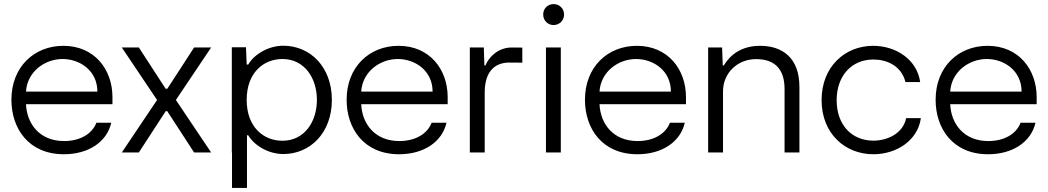

<svg xmlns="http://www.w3.org/2000/svg" viewBox="-20 -756 5197 952"><path d="M296.9 8.8C418.5 8.8 509.8 -51.8 531.7 -147.5H458C437 -92.3 377.4 -56.6 297.9 -56.6C177.2 -56.6 113.3 -141.1 108.9 -239.3H537.6V-274.4C537.6 -411.6 448.7 -528.8 293.9 -528.8C150.4 -528.8 36.6 -425.3 36.6 -261.2C36.6 -119.1 121.6 8.8 296.9 8.8ZM108.9 -301.8C114.7 -400.9 202.6 -463.4 290 -463.4C377.4 -463.4 462.9 -404.8 462.9 -301.8Z M584 0H668.5L801.8 -205.1H809.1L942.4 0H1026.9L852.1 -260.3L1026.9 -520.5H942.4L809.6 -315.9H801.3L668.5 -520.5H584L758.8 -260.3Z M1384.8 -529.3C1309.1 -529.3 1238.8 -484.9 1210.9 -436H1203.1L1199.7 -521.5H1129.4V0H1130.4V175.8H1204.6V-85.4H1210.9C1238.8 -36.6 1309.1 7.8 1384.8 7.8C1517.1 7.8 1625.5 -96.2 1625.5 -260.7C1625.5 -425.3 1517.1 -529.3 1384.8 -529.3ZM1203.1 -260.7C1203.1 -395.5 1286.6 -463.4 1380.4 -463.4C1488.8 -463.4 1551.3 -370.1 1551.3 -260.7C1551.3 -151.4 1488.8 -58.1 1380.4 -58.1C1286.6 -58.1 1203.1 -126 1203.1 -260.7Z M1959 8.8C2080.6 8.8 2171.9 -51.8 2193.8 -147.5H2120.1C2099.1 -92.3 2039.6 -56.6 1960 -56.6C1839.4 -56.6 1775.4 -141.1 1771 -239.3H2199.7V-274.4C2199.7 -411.6 2110.8 -528.8 1956.1 -528.8C1812.5 -528.8 1698.7 -425.3 1698.7 -261.2C1698.7 -119.1 1783.7 8.8 1959 8.8ZM1771 -301.8C1776.9 -400.9 1864.7 -463.4 1952.1 -463.4C2039.6 -463.4 2125 -404.8 2125 -301.8Z M2383.3 -296.4C2383.3 -408.2 2439.5 -445.8 2504.9 -445.8C2526.4 -445.8 2548.3 -445.8 2569.8 -445.3V-520C2553.2 -520.5 2536.6 -520.5 2517.1 -520.5C2449.2 -520.5 2402.8 -471.7 2387.2 -431.6H2381.8L2378.9 -520.5H2309.6V0H2383.3Z M2687 -520.5V0H2760.7V-520.5ZM2673.3 -684.1C2673.3 -654.8 2695.8 -631.8 2724.6 -631.8C2753.9 -631.8 2776.9 -654.8 2776.9 -684.1C2776.9 -713.4 2753.9 -735.8 2724.6 -735.8C2695.8 -735.8 2673.3 -713.4 2673.3 -684.1Z M3140.6 8.8C3262.2 8.8 3353.5 -51.8 3375.5 -147.5H3301.8C3280.8 -92.3 3221.2 -56.6 3141.6 -56.6C3021 -56.6 2957 -141.1 2952.6 -239.3H3381.3V-274.4C3381.3 -411.6 3292.5 -528.8 3137.7 -528.8C2994.1 -528.8 2880.4 -425.3 2880.4 -261.2C2880.4 -119.1 2965.3 8.8 3140.6 8.8ZM2952.6 -301.8C2958.5 -400.9 3046.4 -463.4 3133.8 -463.4C3221.2 -463.4 3306.6 -404.8 3306.6 -301.8Z M3560.5 -520.5H3491.2V0H3564.9V-302.7C3564.9 -394.5 3637.2 -462.9 3729 -462.9C3825.2 -462.9 3870.1 -409.2 3870.1 -314.9V0H3943.8V-324.7C3943.8 -471.2 3857.4 -528.8 3749 -528.8C3659.2 -528.8 3603 -487.3 3568.8 -431.6H3563.5Z M4310.5 8.8C4427.2 8.8 4531.7 -61.5 4545.9 -170.4H4473.1C4458 -96.2 4383.3 -58.6 4310.1 -58.6C4204.6 -58.6 4127.9 -135.7 4128.4 -260.3C4128.9 -380.4 4202.6 -460.9 4310.5 -460.9C4376 -460.9 4448.7 -431.2 4469.7 -349.1H4542.5C4527.3 -460 4423.3 -528.8 4309.6 -528.8C4170.4 -528.8 4053.7 -426.3 4053.7 -259.8C4053.7 -93.3 4170.4 8.8 4310.5 8.8Z M4879.4 8.8C5001 8.8 5092.3 -51.8 5114.3 -147.5H5040.5C5019.5 -92.3 4960 -56.6 4880.4 -56.6C4759.8 -56.6 4695.8 -141.1 4691.4 -239.3H5120.1V-274.4C5120.1 -411.6 5031.2 -528.8 4876.5 -528.8C4732.9 -528.8 4619.1 -425.3 4619.1 -261.2C4619.1 -119.1 4704.1 8.8 4879.4 8.8ZM4691.4 -301.8C4697.3 -400.9 4785.2 -463.4 4872.6 -463.4C4960 -463.4 5045.4 -404.8 5045.4 -301.8Z"/></svg>

Font: Faust Sans
Style: Regular
Weight: 400
Designer: Andreas Faust
Version: Version 1.003;Glyphs 3.1.2 (3151)